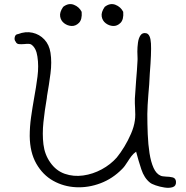

<svg xmlns="http://www.w3.org/2000/svg" viewBox="-20 -885 893 924"><path d="M702 -6Q674 -28 660 -70.5Q646 -113 635 -155Q622 -146 612.5 -133.5Q603 -121 595 -108Q586 -94 580.5 -86.5Q575 -79 568 -72Q522 -25 463.5 -3Q405 19 345.5 16Q286 13 236 -15Q186 -43 155 -97Q124 -151 123 -230Q123 -275 129.5 -321Q136 -367 144 -412Q154 -466 160.5 -517Q167 -568 160 -613Q154 -655 130 -671Q122 -676 98 -673Q86 -672 73 -672.5Q60 -673 55 -685Q48 -693 51 -706.5Q54 -720 67 -721Q103 -735 136.5 -727.5Q170 -720 193.5 -695Q217 -670 223 -631Q230 -586 223 -531.5Q216 -477 206 -421V-419Q206 -417 205 -411Q195 -354 189 -297Q183 -240 189 -190.5Q195 -141 222 -103Q250 -63 292 -48.5Q334 -34 380.5 -40.5Q427 -47 469.5 -70Q512 -93 542 -127Q560 -149 578 -178.5Q596 -208 610.5 -241.5Q625 -275 629 -305Q631 -318 631 -333.5Q631 -349 630 -365V-366Q629 -377 629 -388Q629 -399 629 -410Q630 -431 632 -453Q634 -475 635 -497Q637 -522 639 -547Q641 -572 642 -597Q642 -598 642 -604Q641 -616 641 -637Q641 -658 644 -680Q647 -702 656.5 -715.5Q666 -729 684 -725Q704 -720 706.5 -676Q709 -632 701 -532Q700 -503 698 -478Q696 -453 694 -430Q692 -403 690.5 -379.5Q689 -356 689 -336Q689 -288 691 -239Q693 -190 699.5 -148Q706 -106 719 -77Q732 -48 754 -39Q759 -37 764.5 -36.5Q770 -36 780 -35Q794 -35 810 -31.5Q826 -28 827 -10Q828 10 811.5 15.5Q795 21 772 17.5Q749 14 729 7Q709 0 702 -6ZM324 -760Q305 -761 289 -773Q273 -785 269.5 -805.5Q266 -826 284 -852Q310 -872 335.5 -862Q361 -852 373 -828Q376 -791 360 -775Q344 -759 324 -760ZM524 -760Q505 -761 489 -773Q473 -785 469.5 -805.5Q466 -826 484 -852Q510 -872 535.5 -862Q561 -852 573 -828Q576 -791 560 -775Q544 -759 524 -760Z"/></svg>

Font: Yuji Hentaigana Akari
Style: Regular
Weight: 400
Designer: Kataoka Yuji
Foundry: Kinuta Font Factory
Version: Version 3.002